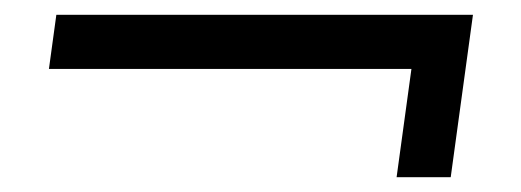

<svg xmlns="http://www.w3.org/2000/svg" viewBox="-20 -379 703 259"><path d="M56 -359 46 -286H535L515 -140H588L618 -359Z"/></svg>

Font: Cantarell
Style: Oblique
Weight: 400
Italic angle: -8°
Designer: Dave Crossland
Version: Version 0.024